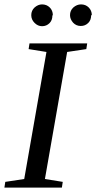

<svg xmlns="http://www.w3.org/2000/svg" viewBox="-24 -852 437 872"><path d="M180 -39 261 -26 257 0H-4L0 -26L86 -39L187 -616L106 -629L110 -655H372L368 -629L281 -616ZM393 -783H390Q390 -761 377 -748Q363 -734 343 -734Q322 -734 308 -749Q294 -765 294 -783Q294 -804 309 -818Q325 -832 344 -832Q365 -832 379 -818Q393 -804 393 -783ZM216 -783 214 -782Q214 -760 201 -747Q187 -733 167 -733Q148 -733 133 -748Q118 -763 118 -783Q118 -804 133 -818Q149 -832 167 -832Q188 -832 202 -818Q216 -804 216 -783Z"/></svg>

Font: Libra Serif Modern
Style: Italic
Weight: 400
Italic angle: -12°
Designer: Stefan Peev, Context Ltd
Foundry: Stefan Peev, Context Ltd
Version: Version 1.000